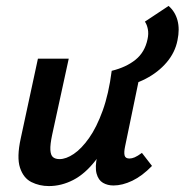

<svg xmlns="http://www.w3.org/2000/svg" viewBox="-20 -619 623 648"><path d="M145 9Q113 9 86 -4.5Q59 -18 47.5 -53Q36 -88 50 -152L108 -421H212L156 -164Q149 -131 150 -113Q151 -95 159 -88.5Q167 -82 181 -82Q203 -82 229 -99.5Q255 -117 280.5 -153Q306 -189 326.5 -245.5Q347 -302 357 -380H416Q396 -272 367 -197.5Q338 -123 302.5 -77.5Q267 -32 227 -11.5Q187 9 145 9ZM363 7Q343 7 327.5 -2Q312 -11 306 -33Q300 -55 308 -92L370 -380H455L402 -124Q398 -105 400.5 -94.5Q403 -84 417 -84Q425 -84 434.5 -88Q444 -92 459 -103L493 -59Q460 -25 426.5 -9Q393 7 363 7ZM378 -324 357 -380Q406 -392 437.5 -417.5Q469 -443 478 -487Q482 -505 479 -520.5Q476 -536 469 -546L549 -599Q571 -580 579 -550.5Q587 -521 579 -483Q571 -442 542.5 -408.5Q514 -375 471.5 -353Q429 -331 378 -324Z"/></svg>

Font: Ysabeau Infant
Style: Bold Italic
Weight: 700
Italic angle: -12°
Designer: Christian Thalmann (Catharsis Fonts)
Version: Version 2.001;gftools[0.9.30]; featfreeze: ss01,ss02,lnum